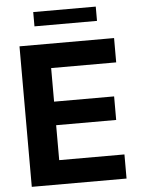

<svg xmlns="http://www.w3.org/2000/svg" viewBox="-60 -945 731 991"><g transform="rotate(-5 306.0 -449.0)"><path d="M64 0H555V-125H217V-306H528V-428H217V-602H554V-728H64ZM150 -824H474V-898H150Z"/></g></svg>

Font: Wafeq
Style: Bold
Weight: 700
Designer: Rasmus Andersson & Azza Alameddine
Foundry: Google & TypeTogether
Version: Version 3.000;FEAKit 1.0